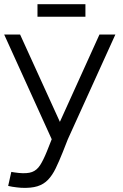

<svg xmlns="http://www.w3.org/2000/svg" viewBox="-22 -665 587 917"><path d="M529 -500 302 0 278 61Q260 106 244 139Q228 172 207.5 193.5Q187 215 157 224.5Q127 234 80 232Q70 231 59 230Q48 229 37 227Q26 225 17 223L32 156Q37 157 47.5 158.5Q58 160 67 161Q108 165 131 156.5Q154 148 169.5 124Q185 100 202 58L225 0L-2 -500H74L264 -83L453 -500ZM157 -645H386V-585H157Z"/></svg>

Font: Nata Sans
Style: Regular
Weight: 400
Designer: Daniel Uzquiano Cruz
Version: Version 1.001